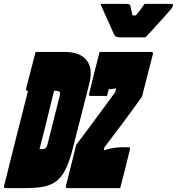

<svg xmlns="http://www.w3.org/2000/svg" viewBox="-87 -967 909 987"><path d="M661 -775H530Q517 -775 509.5 -779Q502 -783 496 -797Q491 -810 479.5 -835Q468 -860 454.5 -890Q441 -920 429 -947H562Q575 -947 579.5 -943Q584 -939 585 -930Q587 -922 588.5 -913Q590 -904 594 -888H612Q628 -908 638.5 -922Q649 -936 656 -947H793Q805 -947 802 -939Q801 -935 798 -928.5Q795 -922 787 -914Q773 -898 748.5 -870.5Q724 -843 699.5 -816.5Q675 -790 661 -775ZM245 -700Q325 -700 358.5 -657Q392 -614 372 -537L288 -207Q271 -139 250.5 -97.5Q230 -56 202 -35Q174 -14 135 -7Q96 0 42 0H-58Q-69 0 -66 -11Q-36 -133 -5 -255.5Q26 -378 57 -500H56Q45 -500 47 -511Q59 -558 71.5 -605.5Q84 -653 96 -700ZM531 0H260Q249 0 252 -11L305 -223Q331 -257 357 -292Q383 -327 408 -361Q433 -395 457.5 -428Q482 -461 505 -493L510 -513Q492 -509 472 -508L463 -474H379Q368 -474 371 -484Q385 -543 397.5 -592.5Q410 -642 425 -700H691Q702 -700 699 -689L643 -470Q614 -430 589.5 -396Q565 -362 543 -333Q518 -300 495.5 -270Q473 -240 450 -210L446 -194Q471 -202 494 -206Q517 -210 543 -210H573Q584 -210 581 -199Q569 -150 556.5 -100Q544 -50 531 0ZM116 -200H125Q140 -200 147 -205.5Q154 -211 158 -228L219 -471Q224 -488 220 -493Q217 -500 201 -500H191Q185 -476 178 -448Q160 -374 143.5 -307.5Q127 -241 116 -200Z"/></svg>

Font: Recursive Mn Lnr St XBk
Style: Italic
Weight: 1000
Italic angle: -15°
Monospace: yes
Version: Version 1.079;hotconv 1.0.112;makeotfexe 2.5.65598; ttfautoh